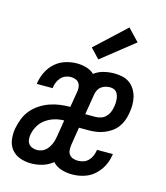

<svg xmlns="http://www.w3.org/2000/svg" viewBox="-116 -870 833 966"><g transform="rotate(15 300.0 -386.5)"><path d="M136 8Q106 8 79 -1.5Q52 -11 34.5 -32Q17 -53 13 -82Q9 -111 14 -141Q19 -167 29 -193Q39 -219 57 -240.5Q75 -262 99 -277.5Q123 -293 149 -302Q175 -311 201.5 -314.5Q228 -318 254 -318L267 -396Q270 -409 269 -422Q268 -435 261.5 -445Q255 -455 243 -459.5Q231 -464 218 -464Q204 -464 190.5 -458.5Q177 -453 167 -442Q157 -431 151.5 -417.5Q146 -404 144 -390Q144 -389 144 -388Q144 -387 144 -386H61Q61 -388 61.5 -389.5Q62 -391 62 -393Q67 -423 81 -451Q95 -479 118.5 -499.5Q142 -520 171.5 -529Q201 -538 230 -538Q256 -538 280 -531Q304 -524 321 -508Q344 -525 371 -531.5Q398 -538 425 -538Q446 -538 467 -533.5Q488 -529 504.5 -517Q521 -505 532 -487.5Q543 -470 548 -450Q553 -430 553 -408.5Q553 -387 549 -365Q546 -345 539 -326Q532 -307 519.5 -290Q507 -273 489.5 -261Q472 -249 453 -241.5Q434 -234 414 -231Q394 -228 375 -228H323L308 -134Q306 -120 307 -107Q308 -94 315.5 -84Q323 -74 335.5 -70Q348 -66 361 -66Q375 -66 389.5 -71Q404 -76 414.5 -87Q425 -98 431 -112Q437 -126 439 -140Q439 -141 439 -142Q439 -143 440 -144H522Q522 -142 522 -140.5Q522 -139 521 -137Q518 -117 510.5 -97.5Q503 -78 491 -61Q479 -44 463 -30Q447 -16 427.5 -7.5Q408 1 388.5 4.5Q369 8 349 8Q320 8 293 -0.5Q266 -9 248 -29Q224 -9 194.5 -0.5Q165 8 136 8ZM336 -302H387Q402 -302 416.5 -306.5Q431 -311 442 -322Q453 -333 459 -347.5Q465 -362 467 -376Q469 -386 469.5 -396Q470 -406 469 -415.5Q468 -425 465 -434.5Q462 -444 456.5 -451Q451 -458 441.5 -461.5Q432 -465 422 -465Q411 -465 399.5 -462Q388 -459 378 -452Q368 -445 362 -434Q356 -423 354 -412ZM147 -65Q158 -65 169 -68.5Q180 -72 189 -79Q198 -86 204.5 -95.5Q211 -105 216 -115.5Q221 -126 223.5 -136.5Q226 -147 228 -158L242 -244Q218 -244 193.5 -237Q169 -230 147.5 -215Q126 -200 113 -177Q100 -154 96 -130Q94 -118 95.5 -105.5Q97 -93 104 -83.5Q111 -74 123 -69.5Q135 -65 147 -65ZM328 -585 281 -635 438 -781 497 -719Z"/></g></svg>

Font: Iosevka Curly Slab Extended
Style: Italic
Weight: 400
Width: 7
Italic angle: -9°
Monospace: yes
Designer: Belleve Invis
Foundry: Belleve Invis
Version: Version 11.1.0; ttfautohint (v1.8.3)